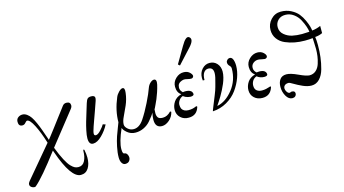

<svg xmlns="http://www.w3.org/2000/svg" viewBox="-129 -1102 3143 1753"><g transform="rotate(-15 1443.0 -225.0)"><path d="M542 44Q550 84 550 117Q550 177 525 216Q500 255 453 255Q360 255 268 -10Q264 -21 262 -26Q103 185 27 249Q23 253 14 253Q-1 253 -14.5 243Q-28 233 -28 217Q-28 204 -15 188L234 -108Q202 -212 166.5 -281.5Q131 -351 105 -351Q97 -351 84.5 -335.5Q72 -320 54 -320Q18 -320 18 -362Q18 -388 36 -402Q54 -416 77 -416Q99 -416 119.5 -401.5Q140 -387 155.5 -364Q171 -341 187.5 -304Q204 -267 216.5 -232Q229 -197 246 -148Q250 -136 252 -130Q252 -129 273 -156Q294 -183 324 -222.5Q354 -262 383.5 -301.5Q413 -341 434 -368L455 -396Q469 -416 493 -416Q531 -416 531 -381Q531 -367 520 -353L279 -48Q308 27 333.5 75Q359 123 380 144.5Q401 166 416.5 173Q432 180 450 180Q491 180 510.5 142Q530 104 530 50Q530 38 536 38Q540 38 542 44Z M789 -132Q763 -80 718.5 -36Q674 8 635 8Q595 8 595 -52Q595 -80 604.5 -124.5Q614 -169 623.5 -201.5Q633 -234 650.5 -290.5Q668 -347 673 -364Q682 -393 692.5 -403.5Q703 -414 727 -414Q762 -414 762 -390Q762 -381 757 -364Q742 -320 725 -272.5Q708 -225 698 -197.5Q688 -170 679 -144Q670 -118 666 -102.5Q662 -87 662 -77Q662 -60 679 -60Q698 -60 726.5 -91Q755 -122 764 -140Z M1398 -88Q1388 -43 1353.5 -13.5Q1319 16 1284 16Q1221 16 1221 -59Q1221 -73 1222.5 -86.5Q1224 -100 1226.5 -111Q1229 -122 1229 -126Q1222 -112 1211 -97Q1200 -82 1175.5 -53.5Q1151 -25 1114 -7Q1077 11 1036 11Q991 11 958.5 -16Q926 -43 922 -64Q869 57 869 122Q869 149 874 159Q879 169 885.5 168Q892 167 901.5 173Q911 179 917 197Q920 206 920 216Q920 233 908 248Q896 263 870 263Q851 263 838.5 243Q826 223 826 190Q826 145 837.5 90.5Q849 36 862 -1.5Q875 -39 890.5 -78Q906 -117 907 -121Q907 -230 956 -346Q966 -370 987 -391Q1008 -412 1023 -412Q1047 -412 1040 -362Q1033 -304 1010 -251Q987 -198 967.5 -158.5Q948 -119 948 -88Q948 -66 972 -45Q996 -24 1027 -24Q1080 -24 1122 -86Q1161 -144 1200.5 -224Q1240 -304 1258 -356Q1267 -380 1285.5 -396.5Q1304 -413 1320 -413Q1341 -413 1341 -385Q1341 -376 1338 -362Q1330 -328 1318.5 -293.5Q1307 -259 1296.5 -234.5Q1286 -210 1276.5 -190.5Q1267 -171 1262 -160L1256 -150Q1254 -130 1254 -114Q1254 -87 1265.5 -71.5Q1277 -56 1311 -56Q1353 -56 1388 -94Z M1584 -343Q1566 -341 1549 -331Q1532 -321 1526 -304Q1514 -262 1546 -234H1549Q1552 -235 1556.5 -235.5Q1561 -236 1568 -236Q1575 -236 1582 -235.5Q1589 -235 1596.5 -233.5Q1604 -232 1610.5 -229Q1617 -226 1622.5 -221.5Q1628 -217 1631.5 -210Q1635 -203 1636 -194Q1637 -182 1620.5 -177.5Q1604 -173 1579.5 -179Q1555 -185 1536 -200Q1512 -191 1498.5 -170Q1485 -149 1485.5 -129Q1486 -109 1492 -94Q1509 -63 1552 -62Q1593 -61 1624 -76Q1634 -79 1637 -76.5Q1640 -74 1638 -68Q1615 5 1540 5Q1494 6 1463 -22.5Q1432 -51 1432 -96Q1432 -135 1455 -170.5Q1478 -206 1528 -220Q1490 -244 1490 -300Q1490 -345 1524.5 -377.5Q1559 -410 1602 -408Q1637 -407 1658.5 -384.5Q1680 -362 1674 -348Q1668 -334 1653.5 -333.5Q1639 -333 1617.5 -338.5Q1596 -344 1584 -343ZM1733 -703Q1768 -676 1709 -612L1584 -476L1568 -490L1657 -642Q1705 -726 1733 -703Z M2076 -378Q2079 -360 2079 -342Q2079 -289 2058 -231Q2037 -173 1999.5 -121Q1962 -69 1900.5 -33.5Q1839 2 1766 6Q1766 2 1782 -37.5Q1798 -77 1818.5 -127.5Q1839 -178 1845 -203Q1846 -209 1854 -236.5Q1862 -264 1867 -287Q1872 -310 1872 -328Q1872 -382 1825 -382Q1799 -382 1782.5 -359Q1766 -336 1766 -290H1750Q1748 -306 1748 -313Q1748 -363 1778 -396Q1808 -429 1849 -429Q1892 -429 1919 -399Q1946 -369 1946 -323Q1946 -298 1938.5 -268.5Q1931 -239 1919.5 -212Q1908 -185 1894 -157.5Q1880 -130 1866.5 -107.5Q1853 -85 1841.5 -67.5Q1830 -50 1823.5 -40.5Q1817 -31 1818 -31Q1900 -47 1967 -131.5Q2034 -216 2034 -328Q2034 -344 2019.5 -357.5Q2005 -371 2005 -391Q2005 -404 2015.5 -414.5Q2026 -425 2039 -425Q2068 -425 2076 -378Z M2372 -354Q2372 -345 2365 -339Q2358 -333 2347 -333Q2339 -333 2318 -338Q2297 -343 2286 -343Q2260 -343 2239.5 -326.5Q2219 -310 2219 -282Q2219 -254 2243 -234Q2254 -236 2268 -236Q2329 -236 2333 -194Q2333 -176 2301 -176Q2263 -176 2233 -200Q2207 -190 2194.5 -169Q2182 -148 2182 -124Q2182 -92 2201 -77Q2220 -62 2249 -62Q2270 -62 2288 -66Q2306 -70 2316.5 -74Q2327 -78 2329 -78Q2338 -78 2335 -68Q2311 5 2237 5Q2190 5 2159.5 -23Q2129 -51 2129 -96Q2129 -135 2152 -170.5Q2175 -206 2225 -220Q2187 -244 2187 -300Q2187 -344 2220.5 -376Q2254 -408 2296 -408Q2329 -408 2350.5 -389Q2372 -370 2372 -354Z M2914 -426Q2884 -411 2844 -408Q2849 -380 2849 -329Q2849 -271 2842.5 -217Q2836 -163 2821 -108.5Q2806 -54 2774.5 -21Q2743 12 2699 12Q2661 12 2617.5 -7.5Q2574 -27 2542 -46.5Q2510 -66 2500 -66Q2476 -66 2463.5 -55Q2451 -44 2451 -26Q2451 -10 2462.5 7Q2474 24 2489 24Q2491 24 2496.5 21Q2502 18 2508 18Q2538 18 2538 42Q2538 58 2527.5 68Q2517 78 2500 78Q2465 78 2442 38.5Q2419 -1 2419 -49Q2419 -92 2439 -119.5Q2459 -147 2501 -147Q2539 -147 2607.5 -115Q2676 -83 2705 -83Q2741 -83 2766 -105.5Q2791 -128 2802.5 -164.5Q2814 -201 2818.5 -234Q2823 -267 2823 -301Q2823 -323 2821 -362Q2819 -401 2819 -404Q2790 -400 2745 -400Q2696 -400 2650.5 -408.5Q2605 -417 2562 -435.5Q2519 -454 2492.5 -490Q2466 -526 2466 -575Q2466 -630 2504.5 -671.5Q2543 -713 2599 -713Q2652 -713 2694.5 -691Q2737 -669 2761 -639.5Q2785 -610 2802 -572Q2819 -534 2825 -511.5Q2831 -489 2833 -472Q2877 -477 2914 -494ZM2805 -468Q2803 -488 2793 -518.5Q2783 -549 2763.5 -586Q2744 -623 2709 -648.5Q2674 -674 2631 -674Q2588 -674 2562 -647.5Q2536 -621 2536 -583Q2536 -539 2569.5 -511Q2603 -483 2644.5 -474Q2686 -465 2735 -465Q2739 -465 2805 -468Z"/></g></svg>

Font: GFS BodoniClassic
Style: Regular
Weight: 400
Designer: George D. Matthiopoulos
Foundry: George D. Matthiopoulos
Version: Macromedia Fontographer 4.1.5 140901